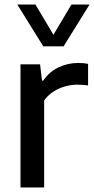

<svg xmlns="http://www.w3.org/2000/svg" viewBox="-20 -828 416 848"><path d="M70.5 0V-544H157L165.5 -472H171Q197.5 -511 238.5 -530.5Q279.5 -550 325.5 -550Q337.5 -550 348.5 -549Q359.5 -548 369 -546V-450.5Q357 -452.5 344.8 -453.2Q332.5 -454 320 -454Q294 -454 266.8 -446.2Q239.5 -438.5 215.5 -423Q191.5 -407.5 175 -384.5V0ZM171 -623.5 56.5 -808H136.5L225.5 -658.5H206.5L295.5 -808H375.5L261 -623.5Z"/></svg>

Font: Encode Sans Condensed Thin Medium
Style: Regular
Weight: 500
Version: Version 3.002